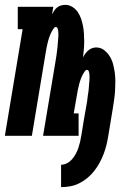

<svg xmlns="http://www.w3.org/2000/svg" viewBox="-39 -558 559 789"><path d="M212 211V119Q225 119 237 112.5Q249 106 257.5 96Q266 86 272.5 74Q279 62 283 50Q287 38 290 25.5Q293 13 295 0Q300 -32 305.5 -64.5Q311 -97 317 -130Q318 -136 319 -142Q320 -148 320.5 -154Q321 -160 322 -166.5Q323 -173 324 -179Q325 -185 325.5 -191Q326 -197 326.5 -203.5Q327 -210 327.5 -216Q328 -222 328.5 -228Q329 -234 329 -240Q329 -246 328.5 -252Q328 -258 326 -264.5Q324 -271 318 -271Q315 -271 312.5 -268.5Q310 -266 308 -263Q300 -251 295 -238.5Q290 -226 286.5 -213Q283 -200 280.5 -187Q278 -174 276 -161L264 -92H284V0H138L189 -305Q190 -312 191 -318Q192 -324 193 -330Q194 -336 194.5 -342Q195 -348 196 -354.5Q197 -361 197.5 -367Q198 -373 198.5 -379Q199 -385 199.5 -391.5Q200 -398 200.5 -404Q201 -410 201 -416Q201 -422 200.5 -428Q200 -434 198 -440.5Q196 -447 190 -447Q187 -447 184.5 -444.5Q182 -442 180 -439Q172 -427 167 -414.5Q162 -402 158.5 -389Q155 -376 152.5 -363Q150 -350 148 -337L92 0H-19L54 -438H34V-530H180L175 -499Q179 -507 184 -514.5Q189 -522 196 -527.5Q203 -533 211.5 -535.5Q220 -538 229 -538Q245 -538 258.5 -529.5Q272 -521 280.5 -508.5Q289 -496 294 -481.5Q299 -467 302 -451.5Q305 -436 306 -420Q307 -404 307 -387.5Q307 -371 305.5 -354.5Q304 -338 302 -322Q306 -330 311.5 -337.5Q317 -345 324 -351Q331 -357 339.5 -360Q348 -363 356 -363Q375 -363 389 -352Q403 -341 412 -326.5Q421 -312 425.5 -295Q430 -278 432.5 -260.5Q435 -243 435 -224.5Q435 -206 434 -188Q433 -170 430.5 -151.5Q428 -133 425 -115L406 0Q403 19 398.5 37.5Q394 56 387 74.5Q380 93 370.5 110.5Q361 128 348.5 144Q336 160 320.5 173Q305 186 287 195Q269 204 250 207.5Q231 211 212 211Z"/></svg>

Font: Iosevka Slab Heavy
Style: Italic
Weight: 900
Italic angle: -9°
Monospace: yes
Designer: Belleve Invis
Foundry: Belleve Invis
Version: Version 11.1.0; ttfautohint (v1.8.3)